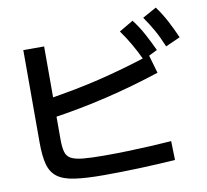

<svg xmlns="http://www.w3.org/2000/svg" viewBox="-93 -958 1186 1099"><g transform="rotate(-10 500.0 -408.5)"><path d="M424 38Q320 38 254.5 28.5Q189 19 154 -7.5Q119 -34 106 -82.5Q93 -131 93 -209V-747H214V-207Q214 -161 221.5 -134Q229 -107 252.5 -94Q276 -81 323 -76.5Q370 -72 450 -72Q513 -72 581.5 -74Q650 -76 715.5 -79.5Q781 -83 836 -87L839 23Q795 26 742 29Q689 32 633 34Q577 36 523 37Q469 38 424 38ZM171 -444Q259 -458 335.5 -472.5Q412 -487 485 -504.5Q558 -522 633.5 -543.5Q709 -565 796 -593L827 -486Q668 -434 513 -397Q358 -360 190 -335ZM762 -573Q736 -628 711 -671Q686 -714 656 -756L738 -804Q771 -761 796 -715Q821 -669 846 -615ZM902 -626Q879 -682 854.5 -725.5Q830 -769 801 -810L882 -855Q914 -811 938.5 -765Q963 -719 987 -664Z"/></g></svg>

Font: M PLUS 1 SemiBold
Style: Regular
Weight: 600
Designer: Coji Morishita
Foundry: UNDERFOREST DESIGN
Version: Version 1.001